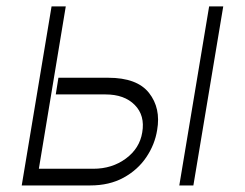

<svg xmlns="http://www.w3.org/2000/svg" viewBox="-20 -565 746 585"><path d="M158 -328.1H309.7Q397.7 -328.1 434.1 -281.8Q470.5 -235.4 458.8 -168.7Q451.7 -124.3 425.6 -85.8Q399.5 -47.2 356.4 -23.6Q313.2 0 255 0H46.2L137.1 -545.5H180.4L98.4 -50.8H264.2Q321.4 -50.8 363.5 -81.9Q405.5 -112.9 413.4 -161.6Q422.2 -213.1 390.6 -245.2Q359 -277.3 301.5 -277.3H149.9ZM526.3 0 617.2 -545.5H660.2L569.2 0Z"/></svg>

Font: Inter Extra Light  BETA
Style: Italic
Weight: 200
Italic angle: 9.39999°
Designer: Rasmus Andersson
Foundry: rsms
Version: Version 3.011;git-f93a4a705